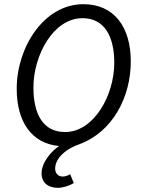

<svg xmlns="http://www.w3.org/2000/svg" viewBox="-20 -688 674 919"><path d="M179 142C179 187 211 211 257 211C280 211 311 202 333 188L316 146C303 153 293 157 280 157C260 157 244 143 244 119C244 80 278 32 358 3C518 -55 606 -222 606 -394C606 -559 526 -668 379 -668C191 -668 60 -463 60 -263C60 -104 132 -1 263 11C229 33 179 87 179 142ZM527 -387C527 -234 431 -56 291 -56C187 -56 140 -141 140 -269C140 -423 235 -601 375 -601C479 -601 527 -515 527 -387Z"/></svg>

Font: Cambridge Sans Italic
Style: Regular
Weight: 400
Italic angle: -11°
Version: Version 2.000;PS 002.000;hotconv 1.0.88;makeotf.lib2.5.64775